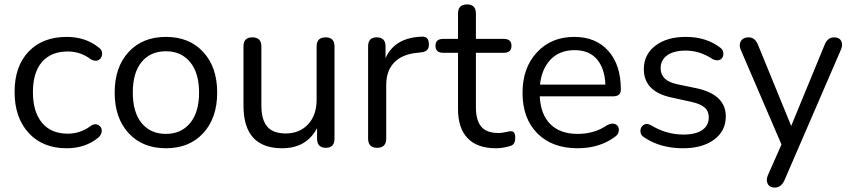

<svg xmlns="http://www.w3.org/2000/svg" viewBox="-20 -662 3856 869"><path d="M282 9Q173 9 109.5 -60.5Q46 -130 46 -246Q46 -362 109.5 -428.5Q173 -495 282 -495Q368 -495 428 -446Q444 -435 442 -416Q440 -397 425.5 -390Q411 -383 392 -393Q345 -429 287 -429Q211 -429 170 -381.5Q129 -334 129 -245Q129 -156 170 -106.5Q211 -57 287 -57Q344 -57 392 -93Q410 -105 425.5 -96Q441 -87 440.5 -70Q440 -53 426 -40Q367 9 282 9Z M900 -59.5Q837 9 731 9Q625 9 562 -59.5Q499 -128 499 -243Q499 -358 562 -426.5Q625 -495 731 -495Q837 -495 900 -426.5Q963 -358 963 -243Q963 -128 900 -59.5ZM731 -56Q800 -56 840.5 -105Q881 -154 881 -243Q881 -332 840.5 -381Q800 -430 731 -430Q661 -430 621 -381.5Q581 -333 581 -243Q581 -154 621 -105Q661 -56 731 -56Z M1257 9Q1082 9 1082 -184V-452Q1082 -493 1122 -493Q1163 -493 1163 -452V-185Q1163 -120 1189.5 -89Q1216 -58 1273 -58Q1336 -58 1374.5 -99.5Q1413 -141 1413 -210V-452Q1413 -493 1454 -493Q1494 -493 1494 -452V-35Q1494 7 1455 7Q1415 7 1415 -35V-82Q1367 9 1257 9Z M1646 -35V-452Q1646 -493 1685 -493Q1725 -493 1725 -452V-399Q1766 -491 1887 -496Q1920 -499 1921 -464Q1924 -428 1885 -425L1869 -423Q1801 -417 1764.5 -379.5Q1728 -342 1728 -277V-35Q1728 7 1687 7Q1646 7 1646 -35Z M2225 9Q2140 9 2096.5 -36.5Q2053 -82 2053 -168V-423H1986Q1951 -423 1951 -455Q1951 -486 1986 -486H2053V-601Q2053 -642 2094 -642Q2134 -642 2134 -601V-486H2260Q2295 -486 2295 -455Q2295 -423 2260 -423H2134V-176Q2134 -118 2158 -89Q2182 -60 2236 -60Q2250 -60 2268 -64Q2286 -68 2291 -68Q2312 -70 2312 -38Q2312 -9 2292 -2Q2257 9 2225 9Z M2594 9Q2479 9 2412 -58.5Q2345 -126 2345 -242Q2345 -355 2410 -425Q2475 -495 2579 -495Q2677 -495 2733.5 -431.5Q2790 -368 2790 -257Q2790 -226 2755 -226H2423Q2427 -143 2471.5 -99.5Q2516 -56 2594 -56Q2671 -56 2727 -95Q2750 -107 2765.5 -100Q2781 -93 2781 -73.5Q2781 -54 2761 -41Q2692 9 2594 9ZM2581 -435Q2513 -435 2472.5 -393Q2432 -351 2424 -279H2720Q2717 -353 2681.5 -394Q2646 -435 2581 -435Z M3071 9Q2969 9 2896 -40Q2879 -50 2878.5 -68Q2878 -86 2892 -96Q2906 -106 2925 -96Q2995 -53 3073 -53Q3129 -53 3158.5 -73.5Q3188 -94 3188 -131Q3188 -159 3169 -175.5Q3150 -192 3109 -201L3018 -221Q2894 -248 2894 -349Q2894 -415 2946 -455Q2998 -495 3084 -495Q3176 -495 3239 -447Q3255 -436 3254 -417.5Q3253 -399 3239.5 -392Q3226 -385 3206 -394Q3148 -433 3084 -433Q3029 -433 2999.5 -411.5Q2970 -390 2970 -353Q2970 -297 3044 -281L3135 -262Q3265 -233 3265 -135Q3265 -69 3212 -30Q3159 9 3071 9Z M3486 187Q3463 187 3454.5 169.5Q3446 152 3456 130L3517 -8L3333 -436Q3323 -458 3333 -475.5Q3343 -493 3369 -493Q3396 -493 3410 -461L3561 -92L3713 -461Q3726 -493 3756 -493Q3779 -493 3787.5 -476Q3796 -459 3786 -437L3530 155Q3515 187 3486 187Z"/></svg>

Font: Nunito
Style: Regular
Weight: 400
Designer: Vernon Adams
Foundry: Vernon Adams
Version: Version 3.602